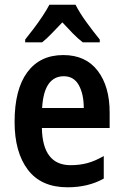

<svg xmlns="http://www.w3.org/2000/svg" viewBox="-20 -786 525 816"><path d="M249 -552Q344 -552 395 -485.5Q446 -419 446 -308V-242H158Q161 -84 280 -84Q319 -84 352 -93Q385 -102 421 -123V-27Q355 10 267 10Q155 10 98.5 -64.5Q42 -139 42 -268Q42 -406 96 -479Q150 -552 249 -552ZM251 -462Q210 -462 186.5 -429Q163 -396 159 -327H336Q336 -386 315 -424Q294 -462 251 -462ZM301 -766Q318 -732 347.5 -691.5Q377 -651 404 -618V-606H332Q311 -622 289.5 -644Q268 -666 245 -691Q221 -666 199.5 -643.5Q178 -621 159 -606H87V-618Q104 -639 124 -665.5Q144 -692 161.5 -718.5Q179 -745 190 -766Z"/></svg>

Font: Noto Sans Georgian Condensed SemiBold
Style: Regular
Weight: 600
Width: 3
Designer: Monotype Design Team, Akaki Razmadze
Foundry: Google LLC
Version: Version 2.005; ttfautohint (v1.8.4.7-5d5b)